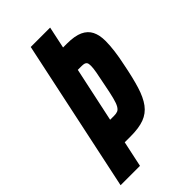

<svg xmlns="http://www.w3.org/2000/svg" viewBox="-227 -753 819 819"><g transform="rotate(-45 182.0 -344.0)"><path d="M-13 0 133 -688H250L229 -589H252Q299 -589 326 -576.5Q353 -564 365 -540Q377 -516 377 -481Q377 -455 373 -423Q369 -391 361 -354Q348 -287 334 -241.5Q320 -196 299.5 -168.5Q279 -141 247 -129Q215 -117 165 -117H129L104 0ZM153 -229H177Q190 -229 198.5 -232.5Q207 -236 214 -248Q221 -260 227.5 -285.5Q234 -311 242 -353Q250 -391 254 -413.5Q258 -436 258 -449Q258 -462 255 -467.5Q252 -473 245.5 -475Q239 -477 229 -477H206Z"/></g></svg>

Font: Saira UltraCondensed ExtraBold
Style: Italic
Weight: 800
Width: 1
Italic angle: -12°
Designer: Hector Gatti with collaboration of the Omnibus-Type team
Foundry: Omnibus-Type
Version: Version 1.101